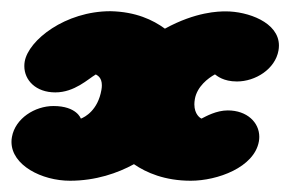

<svg xmlns="http://www.w3.org/2000/svg" viewBox="-24 -319 515 341"><path d="M74.3 -154.9C108.4 -154.9 132.4 -178.7 146.2 -186.8C149.6 -184.8 156.9 -181 156.9 -167.5C156.9 -165.1 156.7 -162.3 156.1 -159.2C149.8 -123.1 127 -111.2 119.6 -108.3C119.6 -108.3 112.4 -130.7 70.9 -130.7C38 -130.7 3 -108.7 -2.8 -75.7C-3.4 -72.8 -3.6 -69.9 -3.6 -67C-3.6 -25.6 50.1 2 100.3 2C146.2 2 185.3 -11.7 213.9 -27.4C235.9 -12.2 268.9 2 314.8 2C362 2 427.6 -21.6 435.8 -67.9C436.3 -70.7 436.5 -73.4 436.5 -76C436.5 -101.6 414.7 -122.9 380.5 -122.9C360.2 -122.9 341.8 -112.4 333.9 -108.4C331.6 -109.2 321.2 -115.9 321.2 -133.7C321.2 -136.6 321.5 -139.7 322.1 -143.2C326 -165.2 345.5 -180.2 357.8 -186.9C361.3 -184.4 372.5 -174.3 396.8 -174.3C429.8 -174.3 464.8 -196.4 470.6 -229.3C471.1 -232.3 471.4 -235.2 471.4 -238.1C471.4 -279.8 415.4 -298.8 377.2 -298.8C364.5 -298.8 324 -298.3 268.9 -268.1C247.5 -283.7 217.3 -298.1 172.3 -299.1C91.8 -299.1 26.6 -247.7 19.9 -209.8C19.4 -207.1 19.2 -204.3 19.2 -201.6C19.2 -176.6 39.6 -154.9 74.3 -154.9Z"/></svg>

Font: TudorRose
Style: BoldOblique
Weight: 500
Version: Version 001.000